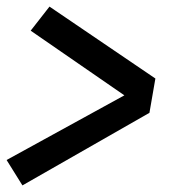

<svg xmlns="http://www.w3.org/2000/svg" viewBox="-22 -630 542 582"><path d="M46 -68 -2 -145 355 -341 71 -537 128 -610 449 -392 431 -288Z"/></svg>

Font: Iosevka SS18 Semibold
Style: Italic
Weight: 600
Italic angle: -9°
Monospace: yes
Designer: Belleve Invis
Foundry: Belleve Invis
Version: Version 25.1.1; ttfautohint (v1.8.4)